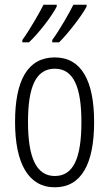

<svg xmlns="http://www.w3.org/2000/svg" viewBox="-20 -786 464 816"><path d="M348 -758V-766H292C276 -734 234 -659 202 -616V-606H231C269 -643 329 -721 348 -758ZM221 -758V-766H165C148 -732 108 -662 75 -616V-606H103C146 -646 202 -720 221 -758ZM380 -267C380 -443 326 -542 213 -542C98 -542 44 -445 44 -268C44 -91 101 10 213 10C326 10 380 -90 380 -267ZM99 -268C99 -416 132 -494 213 -494C294 -494 326 -413 326 -267C326 -112 291 -38 213 -38C134 -38 99 -117 99 -268Z"/></svg>

Font: Noto Sans Gujarati UI ExtraCondensed Light
Style: Regular
Weight: 300
Width: 2
Designer: Jelle Bosma - Monotype Design Team, Universal Thirst
Foundry: Monotype Imaging Inc.
Version: Version 2.106